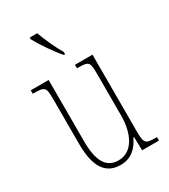

<svg xmlns="http://www.w3.org/2000/svg" viewBox="-191 -856 839 956"><g transform="rotate(-30 229.0 -378.0)"><path d="M243 -606H250V-619C227 -657 198 -721 182 -766H139V-756C157 -721 210 -642 243 -606ZM215 10C276 10 313 -26 337 -77H341L343 0H440V-20H438C372 -20 367 -24 367 -101V-536H266V-516H269C339 -516 339 -510 339 -426V-203C339 -104 301 -15 217 -15C147 -15 115 -70 115 -183V-536H12V-516H16C81 -516 87 -511 87 -443V-184C87 -44 135 10 215 10Z"/></g></svg>

Font: Noto Serif Sinhala ExtraCondensed Thin
Style: Regular
Weight: 100
Width: 2
Designer: Jelle Bosma - Monotype Design Team
Foundry: Monotype Imaging Inc.
Version: Version 2.007